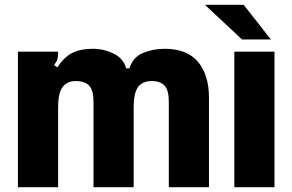

<svg xmlns="http://www.w3.org/2000/svg" viewBox="-20 -783 1223 803"><path d="M55 0V-567H223V-561Q223 -545 219.5 -534Q216 -523 206 -511L220 -501Q248 -545 283 -562Q318 -579 368 -579Q414 -579 455 -559Q496 -539 508 -497H521Q536 -544 578 -561.5Q620 -579 669 -579Q762 -579 808 -524.5Q854 -470 854 -374V0H686V-359Q686 -405 668.5 -424.5Q651 -444 614 -444Q581 -444 561 -424Q549 -410 544 -387Q539 -364 539 -328V0H371V-359Q371 -405 353 -424.5Q335 -444 297 -444Q264 -444 245 -423Q233 -409 228 -387Q223 -365 223 -328V0Z M1128 0H960V-567H1128ZM999 -763 1113 -618H992L837 -763Z"/></svg>

Font: Open Sauce Sans Black
Style: Regular
Weight: 900
Designer: Alfredo Marco Pradil
Foundry: Creative Sauce Fz LLC
Version: Version 1.477